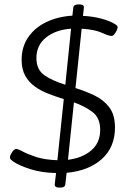

<svg xmlns="http://www.w3.org/2000/svg" viewBox="-20 -779 590 870"><path d="M248 71Q227 71 228 56L234 5Q171 4 119.5 -12Q68 -28 40 -47Q33 -52 29 -56Q25 -60 25 -66Q25 -74 34.5 -89Q44 -104 54 -104Q62 -104 84 -92Q106 -80 144.5 -67.5Q183 -55 240 -53L269 -330Q234 -341 200 -354Q166 -367 138.5 -386.5Q111 -406 94.5 -435.5Q78 -465 78 -508Q78 -567 108 -610.5Q138 -654 190 -679Q242 -704 308 -708L312 -744Q314 -759 335 -759H340Q362 -759 360 -744L356 -707Q401 -705 439.5 -694.5Q478 -684 499 -671Q513 -663 513 -656Q513 -647 503.5 -631.5Q494 -616 486 -616Q473 -616 441.5 -630.5Q410 -645 350 -649L322 -380Q367 -366 408 -346.5Q449 -327 475 -293Q501 -259 501 -201Q501 -112 441.5 -58.5Q382 -5 282 4L276 56Q275 71 253 71ZM145 -516Q145 -464 180 -439Q215 -414 276 -395L302 -649Q232 -644 188.5 -609Q145 -574 145 -516ZM434 -191Q434 -245 399 -271.5Q364 -298 315 -315L288 -55Q353 -63 393.5 -97.5Q434 -132 434 -191Z"/></svg>

Font: Asap Semi Expanded Semi Expanded Light
Style: Italic
Weight: 300
Width: 6
Italic angle: -6°
Designer: Pablo Cosgaya
Foundry: Omnibus-Type
Version: Version 3.001; ttfautohint (v1.8.4.7-5d5b)